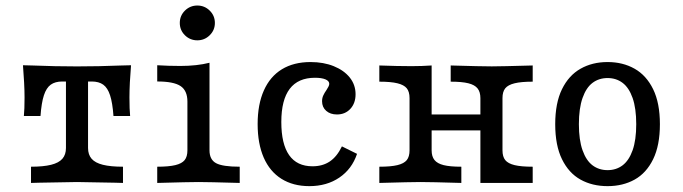

<svg xmlns="http://www.w3.org/2000/svg" viewBox="-20 -646 2412 678"><path d="M212.9 -123.4V-358.2H200Q174.8 -358.2 159.2 -347Q143.6 -335.7 135 -309.4Q126.4 -283.1 123 -236.3H64.3Q66.7 -259.7 66.7 -301.7Q66.7 -325.3 65.1 -355.4Q63.5 -385.5 61.1 -415.6L96.2 -414.7Q174.3 -411.5 251.8 -411.5Q329.6 -411.5 407.6 -414.7L442.7 -415.6Q440.2 -385.5 438.6 -355.4Q437.1 -325.3 437.1 -301.7Q437.1 -259.7 439.5 -236.3H380.7Q377.3 -283.1 368.7 -309.4Q360.2 -335.7 344.6 -347Q329 -358.2 303.8 -358.2H290.9V-123.4Q290.9 -99.9 303.5 -85.4Q316.1 -70.9 343.3 -64.1Q370.6 -57.3 414.3 -57.3V0L386.8 -0.8Q277.7 -3.2 251.9 -3.2Q226 -3.2 117 -0.8L89.5 0V-57.3Q133.2 -57.3 160.4 -64.1Q187.7 -70.9 200.3 -85.4Q212.9 -99.9 212.9 -123.4Z M641.8 -115.3V-287.3Q641.8 -325.9 617.6 -342.1Q593.3 -358.3 535.2 -358.3V-415.6Q576 -413.1 616.8 -413.1Q675.3 -413.1 719.8 -424.4V-115.3Q719.8 -82.3 743 -69.8Q766.1 -57.3 826.5 -57.3V0Q714.1 -3.2 681.1 -3.2Q648.1 -3.2 535.2 0V-57.3Q575.9 -57.3 599 -62.9Q622.2 -68.5 632 -80.6Q641.8 -92.7 641.8 -115.3ZM614.9 -565Q614.9 -590.7 633.1 -608.6Q651.3 -626.5 676.8 -626.5Q702.3 -626.5 720.5 -608.6Q738.8 -590.7 738.8 -565Q738.8 -539.4 720.5 -521.5Q702.3 -503.6 676.8 -503.6Q651.3 -503.6 633.1 -521.4Q614.9 -539.3 614.9 -565Z M889.8 -207.9Q889.8 -277.4 911.8 -326.6Q933.7 -375.9 975.5 -401.4Q1017.3 -426.9 1076.6 -426.9Q1122.5 -426.9 1158.6 -412.3Q1194.7 -397.7 1215.2 -372.1Q1235.6 -346.5 1235.6 -313.2Q1235.6 -281.4 1217.2 -261.6Q1198.9 -241.8 1169.9 -241.8Q1146.4 -241.8 1131.9 -254.6Q1117.3 -267.5 1117.3 -288.4Q1117.3 -299.8 1121.5 -308.8Q1125.6 -317.9 1133.1 -328.5Q1136.8 -334 1139.7 -339.8Q1142.7 -345.5 1142.7 -349.9Q1142.7 -360.2 1129.1 -365.8Q1115.6 -371.4 1092.3 -371.4Q1032.8 -371.4 1003.1 -332.3Q973.4 -293.2 973.4 -215.2Q973.4 -137.6 1001 -98.2Q1028.6 -58.8 1083.6 -58.8Q1119.1 -58.8 1144.5 -75.8Q1169.9 -92.8 1187.4 -129.1L1240.8 -102.7Q1222.7 -49 1178.3 -18.9Q1133.9 11.3 1072.4 11.3Q1015.1 11.3 973.9 -14.5Q932.7 -40.4 911.2 -89.6Q889.8 -138.8 889.8 -207.9Z M1571.5 -357.6V-414.8Q1680 -411.6 1716.5 -411.6Q1748.6 -411.6 1861.1 -414.8V-357.6Q1820.3 -357.6 1797.2 -351.9Q1774.1 -346.3 1764.2 -334.2Q1754.4 -322.1 1754.4 -299.5V0H1676.4V-299.5Q1676.4 -321.3 1666.4 -333.8Q1656.4 -346.3 1634 -351.9Q1611.6 -357.6 1571.5 -357.6ZM1426.2 -115.3V-299.5Q1426.2 -322.1 1416.4 -334.2Q1406.5 -346.3 1383.4 -351.9Q1360.3 -357.6 1319.5 -357.6V-414.8Q1385.2 -412.4 1433 -412.4Q1469.7 -412.4 1504.2 -414.8V-115.3Q1504.2 -93.5 1514.2 -81Q1524.3 -68.5 1546.6 -62.9Q1569 -57.3 1609.1 -57.3V0Q1501.1 -3.2 1464.7 -3.2Q1432.4 -3.2 1319.5 0V-57.3Q1360.3 -57.3 1383.4 -62.9Q1406.5 -68.5 1416.4 -80.6Q1426.2 -92.7 1426.2 -115.3ZM1475.2 -241.9H1705.4V-185.5H1475.2ZM1861.1 -57.3V0H1716.5L1754.4 -115.3Q1754.4 -92.7 1764.2 -80.6Q1774.1 -68.5 1797.2 -62.9Q1820.3 -57.3 1861.1 -57.3Z M1940.6 -207.4Q1940.6 -282.1 1964.5 -331Q1988.4 -379.8 2030 -403.3Q2071.5 -426.9 2125.5 -426.9Q2179.4 -426.9 2221 -403.3Q2262.5 -379.8 2286.4 -331Q2310.3 -282.1 2310.3 -207.4Q2310.3 -132.6 2286.4 -83.8Q2262.5 -34.9 2221 -11.8Q2179.4 11.3 2125.5 11.3Q2071.5 11.3 2030 -11.8Q1988.4 -34.9 1964.5 -83.8Q1940.6 -132.6 1940.6 -207.4ZM2226.7 -207.4Q2226.7 -263.3 2213.9 -300Q2201 -336.6 2178.4 -353.5Q2155.9 -370.4 2125.5 -370.4Q2095.1 -370.4 2072.5 -353.5Q2049.9 -336.6 2037.1 -300Q2024.2 -263.3 2024.2 -207.4Q2024.2 -151.7 2037.1 -115.4Q2049.9 -79.1 2072.5 -62.1Q2095.1 -45.2 2125.5 -45.2Q2155.9 -45.2 2178.4 -62.1Q2201 -79.1 2213.9 -115.4Q2226.7 -151.7 2226.7 -207.4Z"/></svg>

Font: Playfair Micro SmCond SmLight
Style: Regular
Weight: 360
Width: 4
Designer: Claus Eggers Sørensen
Foundry: Claus Eggers Sørensen
Version: Version 2.100;Glyphs 3.2 (3219)